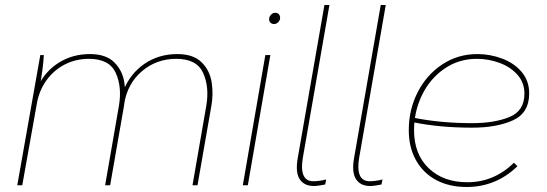

<svg xmlns="http://www.w3.org/2000/svg" viewBox="-20 -740 2184 767"><path d="M141 -520H155Q154 -495 149.5 -461Q145 -427 138 -390L132 -396Q161 -456 215.5 -490Q270 -524 339 -524Q403 -524 436 -491.5Q469 -459 476.5 -411.5Q484 -364 475 -315L420 0H400L455 -317Q468 -392 442.5 -448.5Q417 -505 335 -505Q283 -505 239 -482.5Q195 -460 165.5 -419Q136 -378 127 -325L69 0H49ZM684 -505Q605 -505 547 -455.5Q489 -406 476 -325L473 -378Q500 -446 557 -485Q614 -524 688 -524Q752 -524 785 -491.5Q818 -459 825.5 -411.5Q833 -364 824 -315L769 0H749L804 -317Q817 -392 791.5 -448.5Q766 -505 684 -505Z M1040 -520H1060L970 0H950ZM1055 -663Q1055 -673 1062.5 -681Q1070 -689 1080 -689Q1089 -689 1094 -683Q1099 -677 1099 -669Q1099 -659 1091.5 -651.5Q1084 -644 1075 -644Q1066 -644 1060.5 -649.5Q1055 -655 1055 -663Z M1170 -112 1276 -720H1296L1190 -111Q1182 -66 1192 -41Q1202 -16 1232 -16Q1254 -16 1283 -23L1279 -3Q1251 3 1233 3Q1195 3 1177 -24.5Q1159 -52 1170 -112Z M1395 -112 1501 -720H1521L1415 -111Q1407 -66 1417 -41Q1427 -16 1457 -16Q1479 -16 1508 -23L1504 -3Q1476 3 1458 3Q1420 3 1402 -24.5Q1384 -52 1395 -112Z M1613 -220Q1613 -302 1648.5 -371.5Q1684 -441 1746.5 -482.5Q1809 -524 1887 -524Q1938 -524 1986 -506Q2034 -488 2064 -452.5Q2094 -417 2094 -367Q2094 -289 2029.5 -259.5Q1965 -230 1866 -230Q1735 -230 1629 -252L1631 -270Q1739 -248 1866 -248Q1955 -248 2015 -272.5Q2075 -297 2075 -366Q2075 -410 2047 -441.5Q2019 -473 1975 -489Q1931 -505 1885 -505Q1812 -505 1754.5 -465Q1697 -425 1665.5 -359.5Q1634 -294 1634 -220Q1634 -124 1692.5 -68Q1751 -12 1847 -12Q1901 -12 1948 -32Q1995 -52 2033 -90L2047 -76Q2005 -35 1954 -14Q1903 7 1844 7Q1775 7 1723 -20.5Q1671 -48 1642 -99.5Q1613 -151 1613 -220Z"/></svg>

Font: Fixel Italic Variable Display Thin
Style: Italic
Weight: 100
Italic angle: -10°
Designer: AlfaBravo + MacPaw
Foundry: Kyrylo Tkachov, Marchela Mozhyna, Serhii Makarenko, Maria Weinstein, Zakhar Kryvoshyya
Version: Version 1.210;Glyphs 3.2 (3217)